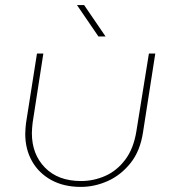

<svg xmlns="http://www.w3.org/2000/svg" viewBox="-20 -720 674 753"><path d="M589 -510 541 -202Q530 -128 492 -80.5Q454 -33 402.5 -10Q351 13 297 13Q230 13 181 -14Q132 -41 105.5 -88Q79 -135 79 -195Q79 -205 80 -216Q81 -227 82 -237L125 -510H150L108 -239Q107 -229 106 -218.5Q105 -208 105 -198Q105 -115 156.5 -62.5Q208 -10 298 -10Q347 -10 392.5 -30Q438 -50 471 -93.5Q504 -137 515 -206L564 -510ZM366 -577 282 -700H310L394 -577Z"/></svg>

Font: MuseoModerno Thin Thin
Style: Italic
Weight: 250
Italic angle: -9°
Version: Version 1.003